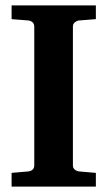

<svg xmlns="http://www.w3.org/2000/svg" viewBox="-20 -691 399 711"><path d="M22.9 0V-50.8L85 -56.2Q94.2 -57.1 100.6 -62.7Q106.9 -68.4 106.9 -78.1V-592.8Q106.9 -602.5 100.6 -608.4Q94.2 -614.3 85 -615.2L22.9 -620.1V-670.9H335V-620.1L272.9 -615.2Q264.6 -614.3 257.3 -608.4Q250 -602.5 250 -592.8V-78.1Q250 -68.4 257.3 -62.7Q264.6 -57.1 272.9 -56.2L335 -50.8V0Z"/></svg>

Font: Charis SIL Cyr
Style: Bold
Weight: 700
Foundry: SIL International
Version: Version 5.000